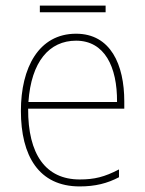

<svg xmlns="http://www.w3.org/2000/svg" viewBox="-20 -659 521 689"><path d="M359 -639H123V-615H359ZM253 -538C119 -538 55 -416 55 -261C55 -100 119 10 266 10C322 10 365 -1 407 -23V-51C355 -24 319 -15 266 -15C144 -15 80 -105 81 -269H426V-295C426 -427 377 -538 253 -538ZM253 -513C355 -513 401 -420 400 -293H82C92 -438 157 -513 253 -513Z"/></svg>

Font: Noto Sans Georgian SemiCondensed Thin
Style: Regular
Weight: 100
Width: 4
Designer: Monotype Design Team, Akaki Razmadze
Foundry: Google LLC
Version: Version 2.005